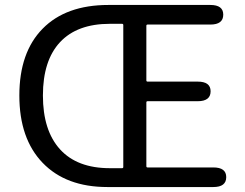

<svg xmlns="http://www.w3.org/2000/svg" viewBox="-20 -754 987 774"><path d="M413 0Q246 0 152 -97.5Q58 -195 58 -369Q58 -543 152 -638.5Q246 -734 417 -734H828Q880 -734 880 -695Q880 -655 828 -655H575Q570 -655 570 -650V-430Q570 -425 575 -425H777Q829 -425 829 -386Q829 -346 777 -346H575Q570 -346 570 -341V-84Q570 -79 575 -79H840Q892 -79 892 -40Q892 0 840 0ZM423 -76H472Q477 -76 477 -81V-653Q477 -658 472 -658H423Q291 -658 222 -584Q153 -510 153 -369Q153 -228 222 -152Q291 -76 423 -76Z"/></svg>

Font: Resource Han Rounded HK
Style: Regular
Weight: 400
Designer: Cyano Hao (round all glyphs); Ryoko NISHIZUKA  (kana, bopomofo & ideographs); Paul D. Hunt (Latin, Greek & Cyrillic); Sa
Foundry: Cyano Hao
Version: 0.990